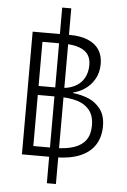

<svg xmlns="http://www.w3.org/2000/svg" viewBox="-66 -935 752 1138"><g transform="rotate(5 310.0 -365.5)"><path d="M95 0V-730H158V0ZM513.5 -575.5Q513.5 -521 490 -482Q466.5 -443 432.5 -421Q398.5 -399 366 -392V-388.5Q414 -383 456.8 -365.8Q499.5 -348.5 529.2 -310Q559 -271.5 559 -208Q559 -144 529.5 -97.2Q500 -50.5 439.8 -25.2Q379.5 0 290.5 0H137.5V-55H281.5Q353 -55 399.8 -71Q446.5 -87 470 -120.2Q493.5 -153.5 493.5 -206Q493.5 -264.5 465.8 -298.2Q438 -332 391.2 -345.5Q344.5 -359 281.5 -359H111.5L111 -412.5H281.5Q333 -412.5 370.2 -430.8Q407.5 -449 427.2 -482.8Q447 -516.5 447 -562.5Q447 -598 431 -622.8Q415 -647.5 378.5 -661.2Q342 -675 281.5 -675H137.5V-730H313.5Q378.5 -730 423.2 -711.8Q468 -693.5 490.8 -658.8Q513.5 -624 513.5 -575.5ZM257 157.5V-887.5H311V157.5Z"/></g></svg>

Font: Monaspace Xenon Var ExtraLight
Style: Regular
Weight: 200
Designer: Riley Cran and the Lettermatic Team
Version: Version 1.200 (Monaspace Xenon Var)